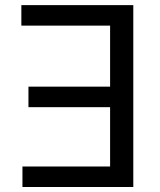

<svg xmlns="http://www.w3.org/2000/svg" viewBox="-20 -748 641 768"><path d="M513.2 -727.5V0H69.8V-82H420.4V-319.3H93.8V-401.4H420.4V-645.5H65.4V-727.5Z"/></svg>

Font: Inter Variable
Style: Regular
Weight: 400
Designer: Rasmus Andersson
Foundry: rsms
Version: Version 4.001;git-9221beed3